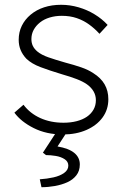

<svg xmlns="http://www.w3.org/2000/svg" viewBox="-20 -551 519 801"><path d="M40 -81 78 -114Q105 -78 148 -58.5Q191 -39 245 -39Q275 -39 300 -45.5Q325 -52 342.5 -64Q360 -76 370 -93.5Q380 -111 380 -133Q380 -172 343 -199Q326 -211 300 -221Q274 -231 239 -241Q186 -257 149 -271Q112 -285 90 -306Q74 -323 66 -342.5Q58 -362 58 -385Q58 -417 71 -443.5Q84 -470 108 -490Q132 -510 164 -520.5Q196 -531 235 -531Q272 -531 308 -520.5Q344 -510 375 -491Q406 -472 429 -447L395 -410Q375 -432 351.5 -449Q328 -466 300 -475.5Q272 -485 238 -485Q211 -485 187.5 -478Q164 -471 147 -457.5Q130 -444 120.5 -426.5Q111 -409 111 -388Q111 -372 117 -359.5Q123 -347 136 -336Q153 -322 181.5 -312Q210 -302 252 -290Q290 -280 319 -270Q348 -260 369 -246Q401 -226 416.5 -199Q432 -172 432 -137Q432 -94 408 -61Q384 -28 341 -9Q298 10 242 10Q174 10 121 -16.5Q68 -43 40 -81ZM146 197Q176 195 203 189Q230 183 247.5 170.5Q265 158 265 140Q265 123 249.5 113Q234 103 212.5 99.5Q191 96 172 96L159 86L219 -6H263L220 60Q267 68 290 87Q313 106 313 135Q313 162 298.5 180.5Q284 199 260.5 209.5Q237 220 209 225Q181 230 153 230Z"/></svg>

Font: Mach ExtraLight
Style: Regular
Weight: 250
Version: Version 1.002